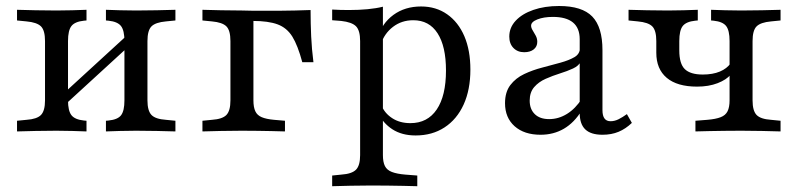

<svg xmlns="http://www.w3.org/2000/svg" viewBox="-20 -447 2713 653"><path d="M442.7 -2.4Q412.1 -2.4 388.3 -1.6Q364.5 -0.8 340.3 0V-36.3L349.2 -37.1Q380.6 -40.3 391.9 -55.2Q403.2 -70.2 403.2 -105.6V-206.5H481.5V-105.6Q481.5 -70.2 495.2 -56Q508.9 -41.9 544.4 -39.5L576.6 -36.3V0Q544.4 -0.8 513.7 -1.6Q483.1 -2.4 442.7 -2.4ZM171.8 -2.4Q131.5 -2.4 100.8 -1.6Q70.2 -0.8 37.9 0V-36.3L70.2 -39.5Q105.6 -41.9 119.4 -56Q133.1 -70.2 133.1 -105.6V-307.3Q133.1 -343.5 119.4 -357.3Q105.6 -371 70.2 -374.2L37.9 -377.4V-413.7Q70.2 -412.9 100.8 -412.1Q131.5 -411.3 171.8 -411.3Q202.4 -411.3 226.2 -412.1Q250 -412.9 274.2 -413.7V-377.4L265.3 -376.6Q234.7 -373.4 223 -358.5Q211.3 -343.5 211.3 -307.3V-105.6Q211.3 -70.2 223 -55.2Q234.7 -40.3 265.3 -37.1L274.2 -36.3V0Q250 -0.8 226.2 -1.6Q202.4 -2.4 171.8 -2.4ZM403.2 -206.5V-307.3Q403.2 -343.5 391.5 -358.5Q379.8 -373.4 349.2 -376.6L340.3 -377.4V-413.7Q364.5 -412.9 388.3 -412.1Q412.1 -411.3 442.7 -411.3Q483.1 -411.3 513.7 -412.1Q544.4 -412.9 576.6 -413.7V-377.4L544.4 -374.2Q508.9 -371 495.2 -357.3Q481.5 -343.5 481.5 -307.3V-206.5ZM164.5 -57.3V-100L444.4 -356.5L445.2 -314.5Z M763.7 -206.5V-307.3Q763.7 -343.5 750 -357.3Q736.3 -371 700.8 -374.2L668.5 -377.4V-413.7Q700.8 -412.9 731.5 -412.1Q762.1 -411.3 802.4 -411.3L841.9 -401.6V-206.5ZM802.4 -375.8V-411.3L839.5 -410.5H932.3Q958.1 -410.5 984.3 -411.3Q1010.5 -412.1 1036.3 -412.9Q1036.3 -366.9 1038.3 -323.4Q1040.3 -279.8 1046 -235.5H1008.1Q992.7 -292.7 974.2 -322.6Q955.6 -352.4 924.2 -364.1Q892.7 -375.8 839.5 -375.8ZM802.4 -2.4Q762.1 -2.4 731.5 -1.6Q700.8 -0.8 668.5 0V-36.3L700.8 -39.5Q736.3 -41.9 750 -56Q763.7 -70.2 763.7 -105.6V-206.5H841.9V-105.6Q841.9 -82.3 848.4 -68.5Q854.8 -54.8 870.2 -48.4Q885.5 -41.9 912.1 -39.5L949.2 -36.3V0Q925.8 -0.8 903.2 -1.2Q880.6 -1.6 856.5 -2Q832.3 -2.4 802.4 -2.4Z M1243.5 183.9Q1203.2 183.9 1172.2 184.7Q1141.1 185.5 1109.7 186.3V150L1141.1 146.8Q1176.6 144.4 1190.7 130.2Q1204.8 116.1 1204.8 80.6V-206.5H1282.3V80.6Q1282.3 104 1289.1 117.7Q1296 131.5 1312.9 137.9Q1329.8 144.4 1358.1 146.8L1399.2 150V186.3Q1375 185.5 1350.8 185.1Q1326.6 184.7 1300.8 184.3Q1275 183.9 1243.5 183.9ZM1412.1 -425Q1462.9 -425 1500.8 -398.4Q1538.7 -371.8 1559.3 -323.8Q1579.8 -275.8 1579.8 -210.5Q1579.8 -141.9 1556.9 -91.5Q1533.9 -41.1 1491.9 -13.7Q1450 13.7 1393.5 13.7Q1346.8 13.7 1314.5 -7.3Q1282.3 -28.2 1266.1 -62.9L1277.4 -88.7Q1287.9 -62.1 1313.7 -45.2Q1339.5 -28.2 1375.8 -28.2Q1433.9 -28.2 1465.3 -74.6Q1496.8 -121 1496.8 -207.3Q1496.8 -289.5 1468.1 -333.9Q1439.5 -378.2 1385.5 -378.2Q1346 -378.2 1316.5 -355.6Q1287.1 -333.1 1275 -296L1265.3 -320.2Q1279 -367.7 1318.1 -396.4Q1357.3 -425 1412.1 -425ZM1204.8 -206.5V-307.3Q1204.8 -343.5 1190.7 -357.7Q1176.6 -371.8 1140.3 -375.8L1109.7 -378.2V-414.5Q1124.2 -413.7 1137.5 -413.3Q1150.8 -412.9 1166.1 -412.9Q1200.8 -412.9 1230.2 -415.7Q1259.7 -418.5 1282.3 -424.2V-414.5V-206.5Z M1951.6 -206.5V-313.7Q1951.6 -351.6 1928.6 -370.6Q1905.6 -389.5 1860.5 -389.5Q1829 -389.5 1807.7 -381Q1786.3 -372.6 1786.3 -359.7Q1786.3 -352.4 1791.5 -344Q1796.8 -335.5 1802 -325.8Q1807.3 -316.1 1807.3 -304.8Q1807.3 -288.7 1795.2 -279Q1783.1 -269.4 1762.9 -269.4Q1740.3 -269.4 1726.2 -283.9Q1712.1 -298.4 1712.1 -322.6Q1712.1 -353.2 1733.9 -376.6Q1755.6 -400 1794 -413.3Q1832.3 -426.6 1881.5 -426.6Q1959.7 -426.6 1994.4 -390.7Q2029 -354.8 2029 -276.6V-206.5ZM1818.5 11.3Q1762.9 11.3 1730.2 -17.7Q1697.6 -46.8 1697.6 -96Q1697.6 -133.9 1715.7 -157.7Q1733.9 -181.5 1762.9 -195.2Q1791.9 -208.9 1824.6 -217.3Q1857.3 -225.8 1886.3 -233.9Q1915.3 -241.9 1933.9 -252.8Q1952.4 -263.7 1952.4 -283.9L1955.6 -238.7Q1949.2 -223.4 1929 -214.1Q1908.9 -204.8 1884.3 -197.2Q1859.7 -189.5 1835.9 -179Q1812.1 -168.5 1796.8 -150.8Q1781.5 -133.1 1781.5 -104.8Q1781.5 -75.8 1798.8 -58.9Q1816.1 -41.9 1847.6 -41.9Q1879.8 -41.9 1908.5 -59.7Q1937.1 -77.4 1958.9 -111.3V-71.8Q1933.1 -29.8 1898 -9.3Q1862.9 11.3 1818.5 11.3ZM2029 -72.6Q2029 -53.2 2035.9 -44Q2042.7 -34.7 2056.5 -34.7Q2070.2 -34.7 2083.9 -41.5Q2097.6 -48.4 2112.1 -58.9L2129 -29Q2108.1 -8.9 2083.9 1.2Q2059.7 11.3 2029 11.3Q1989.5 11.3 1970.6 -6.9Q1951.6 -25 1951.6 -62.9V-206.5H2029Z M2350.8 -152.4Q2283.1 -152.4 2247.6 -182.3Q2212.1 -212.1 2212.1 -267.7V-307.3Q2212.1 -343.5 2198.4 -357.3Q2184.7 -371 2149.2 -374.2L2117.7 -377.4V-413.7Q2149.2 -412.9 2179.8 -412.1Q2210.5 -411.3 2251.6 -411.3Q2281.5 -411.3 2305.2 -412.1Q2329 -412.9 2353.2 -413.7V-377.4L2344.4 -376.6Q2313.7 -373.4 2302 -358.5Q2290.3 -343.5 2290.3 -307.3V-275.8Q2290.3 -229.8 2309.3 -211.7Q2328.2 -193.5 2370.2 -193.5Q2404 -193.5 2428.2 -203.6Q2452.4 -213.7 2465.3 -232.3V-193.5Q2450.8 -175.8 2420.6 -164.1Q2390.3 -152.4 2350.8 -152.4ZM2500.8 -2.4Q2469.4 -2.4 2443.1 -2Q2416.9 -1.6 2393.5 -1.2Q2370.2 -0.8 2345.2 0V-36.3L2385.5 -39.5Q2414.5 -41.9 2431 -48.4Q2447.6 -54.8 2454.4 -68.5Q2461.3 -82.3 2461.3 -105.6V-307.3Q2461.3 -343.5 2449.6 -358.5Q2437.9 -373.4 2407.3 -376.6L2398.4 -377.4V-413.7Q2422.6 -412.9 2446.4 -412.1Q2470.2 -411.3 2500.8 -411.3Q2541.1 -411.3 2571.8 -412.1Q2602.4 -412.9 2634.7 -413.7V-377.4L2602.4 -374.2Q2566.9 -371 2553.2 -357.3Q2539.5 -343.5 2539.5 -307.3V-105.6Q2539.5 -70.2 2553.2 -56Q2566.9 -41.9 2602.4 -39.5L2634.7 -36.3V0Q2602.4 -0.8 2571.8 -1.6Q2541.1 -2.4 2500.8 -2.4Z"/></svg>

Font: Playfair 9pt
Style: Regular
Weight: 400
Designer: Claus Eggers Sørensen
Foundry: Claus Eggers Sørensen
Version: Version 2.203